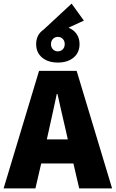

<svg xmlns="http://www.w3.org/2000/svg" viewBox="-20 -1042 640 1062"><path d="M249 -316 239 -271H355L345 -316Q334 -363 321.5 -417.5Q309 -472 298 -522H294Q283 -472 271.5 -417.5Q260 -363 249 -316ZM0 0 196 -650H404L600 0H418L386 -138H208L176 0ZM300 -696Q246 -696 213 -723.5Q180 -751 180 -798Q180 -850 221 -878L376 -1022L444 -928L359 -889Q388 -877 404 -853.5Q420 -830 420 -798Q420 -751 387 -723.5Q354 -696 300 -696ZM300 -758Q316 -758 327 -769Q338 -780 338 -798Q338 -816 327 -827Q316 -838 300 -838Q284 -838 273 -827Q262 -816 262 -798Q262 -780 273 -769Q284 -758 300 -758Z"/></svg>

Font: Source Code Pro Black
Style: Regular
Weight: 900
Monospace: yes
Designer: Paul D. Hunt, Teo Tuominen
Foundry: Adobe Systems Incorporated
Version: Version 2.030;PS 1.000;hotconv 16.6.51;makeotf.lib2.5.65220